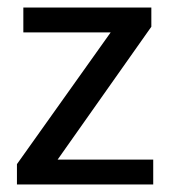

<svg xmlns="http://www.w3.org/2000/svg" viewBox="-20 -490 451 510"><path d="M382 -419 133 -66H387V0H25V-54L274 -404H42V-470H382Z"/></svg>

Font: Mukta
Style: Regular
Weight: 400
Designer: Girish Dalvi and Yashodeep Gholap
Foundry: Ek Type
Version: Version 2.538;PS 1.001;hotconv 16.6.51;makeotf.lib2.5.65220;